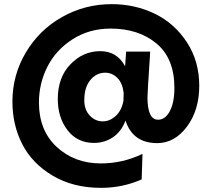

<svg xmlns="http://www.w3.org/2000/svg" viewBox="-20 -691 1017 927"><path d="M664 175Q572 216 468 216Q334 216 235 157.5Q136 99 88 6Q40 -87 40 -200Q40 -329 105 -438Q170 -547 280 -609Q390 -671 519 -671Q631 -671 726.5 -625Q822 -579 882 -487.5Q942 -396 942 -277Q942 -159 882.5 -79.5Q823 0 739 0Q621 0 586 -109Q566 -56 525.5 -28.5Q485 -1 434 -1Q353 -1 306 -62.5Q259 -124 259 -213Q259 -317 320 -380.5Q381 -444 464 -444Q545 -444 584 -371Q588 -420 589 -442H705L704 -422Q692 -242 692 -221Q692 -113 743 -113Q778 -113 800 -154.5Q822 -196 822 -267Q822 -409 735.5 -481Q649 -553 514 -553Q411 -553 330.5 -501.5Q250 -450 209 -369Q168 -288 168 -196Q168 -61 254 18.5Q340 98 467 98Q572 98 668 52ZM476 -105Q510 -105 538.5 -131Q567 -157 576 -204Q576 -210 576.5 -224Q577 -238 577 -244Q571 -291 546 -315.5Q521 -340 488 -340Q446 -340 416.5 -305Q387 -270 387 -207Q387 -161 413.5 -133Q440 -105 476 -105Z"/></svg>

Font: Hind Guntur
Style: Bold
Weight: 700
Designer: Manushi Parikh, Hitesh Malaviya
Foundry: Indian Type Foundry
Version: Version 1.002;PS 1.0;hotconv 1.0.86;makeotf.lib2.5.63406; tt